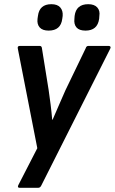

<svg xmlns="http://www.w3.org/2000/svg" viewBox="-20 -711 548 916"><path d="M74 185Q62 185 67 173L158 -4L65 -479Q62 -492 75 -492H169Q179 -492 180 -481L212 -282Q217 -248 221.5 -212Q226 -176 229 -140H231Q247 -176 262 -211.5Q277 -247 292 -280L389 -481Q392 -492 402 -492H498Q504 -492 506.5 -488.5Q509 -485 506 -479L177 174Q172 185 162 185ZM388 -565Q358 -565 345 -580Q332 -595 335 -621L336 -635Q343 -691 401 -691Q430 -691 444 -675.5Q458 -660 454 -635L453 -621Q445 -565 388 -565ZM212 -565Q183 -565 169.5 -580Q156 -595 159 -621L161 -635Q168 -691 225 -691Q254 -691 267.5 -675.5Q281 -660 279 -635L277 -621Q270 -565 212 -565Z"/></svg>

Font: Sofia Sans Semi Condensed
Style: Bold Italic
Weight: 700
Italic angle: -9°
Version: Version 4.100